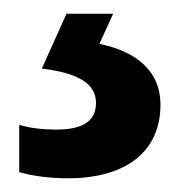

<svg xmlns="http://www.w3.org/2000/svg" viewBox="-20 -20 264 280"><path d="M214 133C214 80 174 54 125 44L145 0H77L41 80C90 86 120 100 120 130C120 157 100 169 62 169C44 169 24 167 8 162V231C25 236 50 240 79 240C165 240 214 200 214 133Z"/></svg>

Font: Noto Sans Thai Looped SemiCondensed SemiBold
Style: Regular
Weight: 600
Width: 4
Designer: Sasikarn Vongin, Ben Mitchell
Foundry: The Fontpad Ltd
Version: Version 1.001